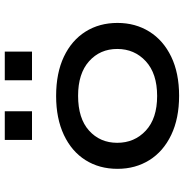

<svg xmlns="http://www.w3.org/2000/svg" viewBox="-3 -758 770 804"><g transform="rotate(-90 382.0 -356.0)"><path d="M383 9Q288 9 219 -24Q150 -57 113.5 -115.5Q77 -174 77 -249Q77 -325 113.5 -383Q150 -441 219 -473.5Q288 -506 382 -506Q478 -506 546.5 -473.5Q615 -441 651.5 -383Q688 -325 688 -249Q688 -174 651.5 -115.5Q615 -57 546.5 -24Q478 9 383 9ZM382 -83Q476 -83 527.5 -130.5Q579 -178 579 -250Q579 -322 527.5 -368Q476 -414 383 -414Q288 -414 237 -368Q186 -322 186 -250Q186 -178 237 -130.5Q288 -83 382 -83ZM448 -607V-721H568V-607ZM198 -607V-721H318V-607Z"/></g></svg>

Font: Nunito Sans 7pt Expanded Medium
Style: Regular
Weight: 500
Width: 7
Designer: Vernon Adams
Foundry: Vernon Adams
Version: Version 3.101;gftools[0.9.27]